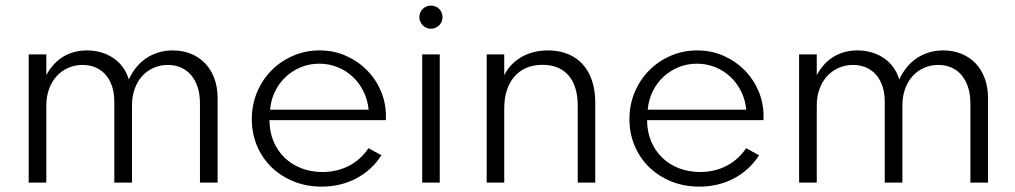

<svg xmlns="http://www.w3.org/2000/svg" viewBox="-20 -663 3684 697"><path d="M84.1 -465.5V0H148.2V-280Q148.2 -313.6 158.4 -340.9Q168.6 -368.2 186.4 -387.3Q204.1 -406.4 228.2 -416.8Q252.3 -427.3 279.5 -427.3Q305.9 -427.3 327.3 -418Q348.6 -408.6 363.6 -391.4Q378.6 -374.1 386.8 -349.5Q395 -325 395 -294.5V0H459.1V-280Q459.1 -313.6 469.1 -340.9Q479.1 -368.2 496.6 -387.3Q514.1 -406.4 538 -416.8Q561.8 -427.3 589.5 -427.3Q615.9 -427.3 637.3 -417.7Q658.6 -408.2 673.9 -390.2Q689.1 -372.3 697.5 -346.4Q705.9 -320.5 705.9 -287.7V0H770V-305.9Q770 -347.3 757.7 -379.5Q745.5 -411.8 723.6 -434.1Q701.8 -456.4 672 -468.2Q642.3 -480 607.3 -480Q579.5 -480 555 -472.5Q530.5 -465 510.5 -451.4Q490.5 -437.7 474.5 -418.2Q458.6 -398.6 447.7 -374.5Q440.5 -399.1 426.1 -418.6Q411.8 -438.2 392 -451.8Q372.3 -465.5 347.7 -472.7Q323.2 -480 295.5 -480Q271.8 -480 250.2 -474.3Q228.6 -468.6 210 -457.5Q191.4 -446.4 175.9 -429.5Q160.5 -412.7 148.2 -390.5V-465.5Z M1148.2 14.5Q1182.7 14.5 1214.5 6.8Q1246.4 -0.9 1274.1 -15.7Q1301.8 -30.5 1324.8 -51.6Q1347.7 -72.7 1364.5 -99.5L1317.7 -125Q1303.6 -104.1 1285.7 -88Q1267.7 -71.8 1246.6 -60.9Q1225.5 -50 1201.4 -44.3Q1177.3 -38.6 1150.9 -38.6Q1108.6 -38.6 1073.2 -52.5Q1037.7 -66.4 1012.3 -91.4Q986.8 -116.4 972.5 -150.9Q958.2 -185.5 958.2 -226.8H1380.5Q1380.9 -230.5 1380.9 -234.1Q1380.9 -237.7 1380.9 -242.3Q1380.9 -290 1362.5 -333Q1344.1 -375.9 1311.6 -408.6Q1279.1 -441.4 1235.2 -460.7Q1191.4 -480 1140 -480Q1089.5 -480 1044.8 -460.9Q1000 -441.8 966.6 -408.4Q933.2 -375 913.6 -329.3Q894.1 -283.6 894.1 -230.5Q894.1 -178.6 913 -133.9Q931.8 -89.1 965.7 -56.1Q999.5 -23.2 1046.1 -4.3Q1092.7 14.5 1148.2 14.5ZM960.5 -265Q963.6 -300.9 978.6 -331.4Q993.6 -361.8 1017.5 -384.1Q1041.4 -406.4 1072.5 -419.1Q1103.6 -431.8 1139.1 -431.8Q1174.1 -431.8 1205.2 -419.3Q1236.4 -406.8 1260.2 -384.5Q1284.1 -362.3 1299.3 -331.8Q1314.5 -301.4 1318.2 -265Z M1544.5 -558.6Q1553.2 -558.6 1560.9 -562Q1568.6 -565.5 1574.3 -571.1Q1580 -576.8 1583.2 -584.5Q1586.4 -592.3 1586.4 -600.9Q1586.4 -609.5 1583.2 -617.3Q1580 -625 1574.3 -630.7Q1568.6 -636.4 1560.9 -639.5Q1553.2 -642.7 1544.5 -642.7Q1535.9 -642.7 1528.2 -639.5Q1520.5 -636.4 1514.8 -630.7Q1509.1 -625 1505.7 -617.3Q1502.3 -609.5 1502.3 -600.9Q1502.3 -592.3 1505.7 -584.5Q1509.1 -576.8 1514.8 -571.1Q1520.5 -565.5 1528.2 -562Q1535.9 -558.6 1544.5 -558.6ZM1576.4 0V-465.5H1512.7V0Z M1810.5 0V-270.9Q1810.5 -305.9 1819.8 -334.8Q1829.1 -363.6 1846.8 -384.3Q1864.5 -405 1890.2 -416.4Q1915.9 -427.7 1949.1 -427.7Q2010.5 -427.7 2043.9 -389.1Q2077.3 -350.5 2077.3 -278.6V0H2140.9V-290.5Q2140.9 -335 2129.1 -370.2Q2117.3 -405.5 2095.2 -429.8Q2073.2 -454.1 2041.4 -467Q2009.5 -480 1969.5 -480Q1939.5 -480 1914.3 -473Q1889.1 -465.9 1869.1 -453.6Q1849.1 -441.4 1834.3 -425Q1819.5 -408.6 1810.5 -390V-465.5H1746.8V0Z M2519.1 14.5Q2553.6 14.5 2585.5 6.8Q2617.3 -0.9 2645 -15.7Q2672.7 -30.5 2695.7 -51.6Q2718.6 -72.7 2735.5 -99.5L2688.6 -125Q2674.5 -104.1 2656.6 -88Q2638.6 -71.8 2617.5 -60.9Q2596.4 -50 2572.3 -44.3Q2548.2 -38.6 2521.8 -38.6Q2479.5 -38.6 2444.1 -52.5Q2408.6 -66.4 2383.2 -91.4Q2357.7 -116.4 2343.4 -150.9Q2329.1 -185.5 2329.1 -226.8H2751.4Q2751.8 -230.5 2751.8 -234.1Q2751.8 -237.7 2751.8 -242.3Q2751.8 -290 2733.4 -333Q2715 -375.9 2682.5 -408.6Q2650 -441.4 2606.1 -460.7Q2562.3 -480 2510.9 -480Q2460.5 -480 2415.7 -460.9Q2370.9 -441.8 2337.5 -408.4Q2304.1 -375 2284.5 -329.3Q2265 -283.6 2265 -230.5Q2265 -178.6 2283.9 -133.9Q2302.7 -89.1 2336.6 -56.1Q2370.5 -23.2 2417 -4.3Q2463.6 14.5 2519.1 14.5ZM2331.4 -265Q2334.5 -300.9 2349.5 -331.4Q2364.5 -361.8 2388.4 -384.1Q2412.3 -406.4 2443.4 -419.1Q2474.5 -431.8 2510 -431.8Q2545 -431.8 2576.1 -419.3Q2607.3 -406.8 2631.1 -384.5Q2655 -362.3 2670.2 -331.8Q2685.5 -301.4 2689.1 -265Z M2880.9 -465.5V0H2945V-280Q2945 -313.6 2955.2 -340.9Q2965.5 -368.2 2983.2 -387.3Q3000.9 -406.4 3025 -416.8Q3049.1 -427.3 3076.4 -427.3Q3102.7 -427.3 3124.1 -418Q3145.5 -408.6 3160.5 -391.4Q3175.5 -374.1 3183.6 -349.5Q3191.8 -325 3191.8 -294.5V0H3255.9V-280Q3255.9 -313.6 3265.9 -340.9Q3275.9 -368.2 3293.4 -387.3Q3310.9 -406.4 3334.8 -416.8Q3358.6 -427.3 3386.4 -427.3Q3412.7 -427.3 3434.1 -417.7Q3455.5 -408.2 3470.7 -390.2Q3485.9 -372.3 3494.3 -346.4Q3502.7 -320.5 3502.7 -287.7V0H3566.8V-305.9Q3566.8 -347.3 3554.5 -379.5Q3542.3 -411.8 3520.5 -434.1Q3498.6 -456.4 3468.9 -468.2Q3439.1 -480 3404.1 -480Q3376.4 -480 3351.8 -472.5Q3327.3 -465 3307.3 -451.4Q3287.3 -437.7 3271.4 -418.2Q3255.5 -398.6 3244.5 -374.5Q3237.3 -399.1 3223 -418.6Q3208.6 -438.2 3188.9 -451.8Q3169.1 -465.5 3144.5 -472.7Q3120 -480 3092.3 -480Q3068.6 -480 3047 -474.3Q3025.5 -468.6 3006.8 -457.5Q2988.2 -446.4 2972.7 -429.5Q2957.3 -412.7 2945 -390.5V-465.5Z"/></svg>

Font: Spartan MB
Style: Regular
Weight: 212
Designer: Matt Bailey, Mirko Velimirovic
Foundry: Matt Bailey
Version: Version 1.005